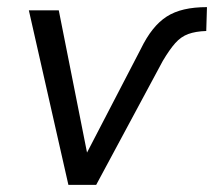

<svg xmlns="http://www.w3.org/2000/svg" viewBox="-20 -519 601 539"><path d="M172 0 61 -490H145L229 -67H212L375 -381Q391 -414 409 -436.5Q427 -459 448 -472.5Q469 -486 497 -492.5Q525 -499 561 -499L559 -432Q529 -431 508.5 -423.5Q488 -416 472 -398Q456 -380 437 -348L250 0Z"/></svg>

Font: Nunito Sans 10pt SemiCondensed
Style: Italic
Weight: 400
Width: 4
Italic angle: -9°
Designer: Vernon Adams
Foundry: Vernon Adams
Version: Version 3.101;gftools[0.9.27]